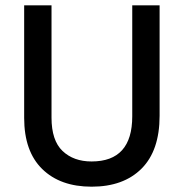

<svg xmlns="http://www.w3.org/2000/svg" viewBox="-20 -694 692 723"><path d="M581 -258Q581 -127 513 -59Q445 9 325 9Q207 9 139 -57.5Q71 -124 71 -250V-674H174V-251Q174 -165 215.5 -125.5Q257 -86 325 -86Q478 -86 478 -256V-674H581Z"/></svg>

Font: Hind Madurai Medium
Style: Regular
Weight: 500
Designer: Jyotish Sonowal
Foundry: Indian Type Foundry
Version: Version 1.001;PS 1.0;hotconv 1.0.86;makeotf.lib2.5.63406; tt